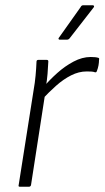

<svg xmlns="http://www.w3.org/2000/svg" viewBox="-20 -711 398 731"><path d="M56 0Q49 0 51 -6L108 -368Q113 -396 115.5 -423.5Q118 -451 119 -476Q119 -483 126 -483H158Q164 -483 164 -477Q163 -455 161 -429.5Q159 -404 154 -378L152 -355L98 -6Q96 0 90 0ZM139 -331 146 -380Q169 -407 198 -433Q227 -459 260 -476.5Q293 -494 325 -494Q344 -494 354 -491Q357 -490 357.5 -488Q358 -486 357 -483Q357 -473 355 -462Q353 -451 349 -441Q347 -434 341 -436Q336 -438 328.5 -438.5Q321 -439 310 -439Q280 -439 250.5 -424Q221 -409 193.5 -384.5Q166 -360 139 -331ZM207 -560Q204 -560 203 -562.5Q202 -565 204 -567L287 -684Q290 -691 297 -691H333Q337 -691 338 -688Q339 -685 336 -682L245 -565Q241 -560 235 -560Z"/></svg>

Font: Sofia Sans Semi Condensed Light
Style: Italic
Weight: 300
Italic angle: -9°
Version: Version 4.100